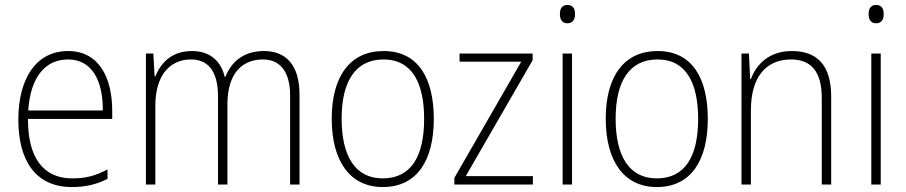

<svg xmlns="http://www.w3.org/2000/svg" viewBox="-20 -838 3658 775"><path d="M255 -632C121 -632 54 -514 54 -355C54 -192 122 -83 270 -83C327 -83 370 -94 414 -116V-154C362 -127 325 -118 271 -118C154 -118 92 -203 93 -358H433V-390C433 -524 380 -632 255 -632ZM255 -598C352 -598 396 -511 395 -392H94C103 -528 163 -598 255 -598Z M1046 -632C965 -632 915 -591 890 -528H887C872 -592 827 -632 755 -632C669 -632 628 -580 607 -530H604L599 -622H569V-93H607V-412C607 -529 662 -598 751 -598C815 -598 860 -557 860 -449V-93H898V-417C898 -538 954 -598 1042 -598C1105 -598 1151 -555 1151 -453V-93H1189V-456C1189 -577 1133 -632 1046 -632Z M1731 -358C1731 -521 1669 -632 1528 -632C1394 -632 1319 -531 1319 -359C1319 -190 1391 -83 1525 -83C1663 -83 1731 -190 1731 -358ZM1359 -359C1359 -510 1415 -598 1528 -598C1646 -598 1692 -499 1692 -358C1692 -208 1640 -118 1525 -118C1412 -118 1359 -210 1359 -359Z M2131 -93V-127H1860L2130 -595V-622H1835V-589H2084L1814 -120V-93Z M2270 -818C2248 -818 2240 -802 2240 -781C2240 -760 2249 -744 2270 -744C2292 -744 2301 -759 2301 -781C2301 -802 2294 -818 2270 -818ZM2289 -622H2251V-93H2289Z M2837 -358C2837 -521 2775 -632 2634 -632C2500 -632 2425 -531 2425 -359C2425 -190 2497 -83 2631 -83C2769 -83 2837 -190 2837 -358ZM2465 -359C2465 -510 2521 -598 2634 -598C2752 -598 2798 -499 2798 -358C2798 -208 2746 -118 2631 -118C2518 -118 2465 -210 2465 -359Z M3176 -632C3084 -632 3033 -578 3011 -519H3008L3003 -622H2973V-93H3011V-393C3011 -531 3075 -598 3173 -598C3252 -598 3297 -551 3297 -444V-93H3335V-449C3335 -575 3278 -632 3176 -632Z M3516 -818C3494 -818 3486 -802 3486 -781C3486 -760 3495 -744 3516 -744C3538 -744 3547 -759 3547 -781C3547 -802 3540 -818 3516 -818ZM3535 -622H3497V-93H3535Z"/></svg>

Font: Noto Sans Kannada UI SemiCondensed ExtraLight
Style: Regular
Weight: 200
Width: 4
Designer: Jelle Bosma - Monotype Design Team
Foundry: Monotype Imaging Inc.
Version: Version 2.005